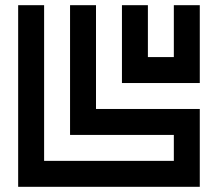

<svg xmlns="http://www.w3.org/2000/svg" viewBox="-20 -720 840 740"><path d="M350 -700H250V-200H650V-100H150V-700H50V0H750V-300H350ZM650 -500H550V-700H450V-400H750V-700H650Z"/></svg>

Font: Mourier
Style: Regular
Weight: 400
Designer: Eric Mourier
Foundry: Velvetyne Type Foundry
Version: Version 2.000;hotconv 1.0.109;makeotfexe 2.5.65596